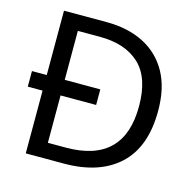

<svg xmlns="http://www.w3.org/2000/svg" viewBox="-104 -821 939 928"><g transform="rotate(15 365.0 -357.0)"><path d="M317 -714Q424 -714 503 -674Q582 -634 625.5 -556.5Q669 -479 669 -364Q669 -183 570.5 -91.5Q472 0 295 0H104V-314H30V-392H104V-714ZM304 -637H194V-392H372V-314H194V-77H284Q574 -77 574 -361Q574 -504 503 -570.5Q432 -637 304 -637Z"/></g></svg>

Font: Noto Sans Tifinagh Azawagh
Style: Regular
Weight: 400
Designer: JamraPatel
Foundry: JamraPatel LLC
Version: Version 2.006; ttfautohint (v1.8.4.7-5d5b)